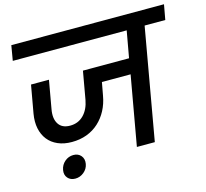

<svg xmlns="http://www.w3.org/2000/svg" viewBox="-115 -871 1165 1086"><g transform="rotate(-15 467.5 -328.5)"><path d="M41 -740H935L919 -652H798L683 0H578L650 -406H482L468 -330Q460 -284 440 -246Q420 -208 389.5 -180Q359 -152 319 -137Q279 -122 231 -122Q185 -122 149.5 -137.5Q114 -153 92 -181Q70 -209 62 -247.5Q54 -286 62 -333L91 -496H196L167 -332Q157 -278 177.5 -246Q198 -214 245 -214Q293 -214 324.5 -246Q356 -278 366 -332L395 -496H665L693 -652H26ZM196 83Q168 83 152 64.5Q136 46 141 18Q146 -11 168 -30Q190 -49 219 -49Q247 -49 263 -30Q279 -11 274 18Q269 46 246.5 64.5Q224 83 196 83Z"/></g></svg>

Font: SVN-Poppins Medium
Style: Italic
Weight: 500
Italic angle: -10°
Designer: Ninad Kale (Devanagari), Jonny Pinhorn (Latin)
Foundry: Indian Type Foundry
Version: Version 3.002 2017; ttfautohint (v1.8.3)